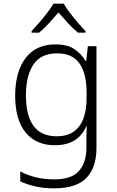

<svg xmlns="http://www.w3.org/2000/svg" viewBox="-20 -785 640 1051"><path d="M275 246Q220 246 174 235.5Q128 225 91 208V153Q128 174 176.5 185.5Q225 197 275 197Q373 197 413 150Q453 103 453 23V-11Q453 -32 453 -49Q453 -66 455 -93H452Q407 10 280 10Q177 10 120 -60Q63 -130 63 -261Q63 -392 120 -467Q177 -542 283 -542Q347 -542 385 -517.5Q423 -493 449 -451H452L461 -532H508V26Q508 131 453.5 188.5Q399 246 275 246ZM290 -39Q349 -39 385.5 -66Q422 -93 438 -140Q454 -187 454 -246V-281Q454 -381 415.5 -437Q377 -493 293 -493Q204 -493 163 -432Q122 -371 122 -263Q122 -153 163.5 -96Q205 -39 290 -39ZM153 -615Q172 -635 195 -661.5Q218 -688 239 -715.5Q260 -743 273 -765H329Q341 -743 362 -715.5Q383 -688 406 -661Q429 -634 448 -615V-606H407Q380 -628 352 -658.5Q324 -689 300 -717Q276 -689 248.5 -658.5Q221 -628 194 -606H153Z"/></svg>

Font: Noto Sans Mono Light
Style: Regular
Weight: 300
Designer: Monotype Design Team
Foundry: Monotype Imaging Inc.
Version: Version 2.014; ttfautohint (v1.8.4.7-5d5b)